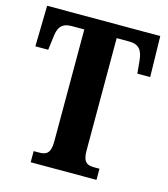

<svg xmlns="http://www.w3.org/2000/svg" viewBox="-107 -798 770 882"><g transform="rotate(15 277.5 -357.0)"><path d="M121 0H434V-53H409C377 -53 355 -61 355 -118V-653H414C464 -653 478 -626 483 -582L489 -520H550L546 -714H8L4 -520H65L73 -582C77 -626 92 -653 141 -653H201V-119C201 -61 178 -53 146 -53H121Z"/></g></svg>

Font: Noto Serif Sinhala ExtraCondensed ExtraBold
Style: Regular
Weight: 800
Width: 2
Designer: Jelle Bosma - Monotype Design Team
Foundry: Monotype Imaging Inc.
Version: Version 2.007